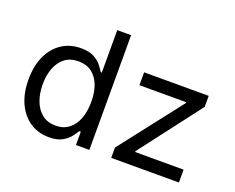

<svg xmlns="http://www.w3.org/2000/svg" viewBox="-117 -931 1399 1144"><g transform="rotate(20 582.5 -358.5)"><path d="M281.7 11.7Q213.9 11.7 161.6 -22.9Q109.4 -57.6 80.1 -121.1Q50.8 -184.6 50.8 -271.5Q50.8 -357.9 80.3 -421.1Q109.9 -484.4 162.1 -518.6Q214.4 -552.7 282.2 -552.7Q335.4 -552.7 366.7 -535.2Q397.9 -517.6 414.8 -495.4Q431.6 -473.1 440.4 -458.5H447.3V-727.5H535.2V0H450.2V-84.5H440.4Q431.6 -69.3 414.3 -46.6Q397 -23.9 365.5 -6.1Q334 11.7 281.7 11.7ZM294.9 -66.9Q344.7 -66.9 378.9 -93Q413.1 -119.1 430.7 -165.5Q448.2 -211.9 448.2 -272.5Q448.2 -333 430.9 -378.2Q413.6 -423.3 379.4 -448.7Q345.2 -474.1 294.9 -474.1Q243.2 -474.1 208.7 -447.3Q174.3 -420.4 157.2 -374.8Q140.1 -329.1 140.1 -272.5Q140.1 -215.3 157.5 -168.7Q174.8 -122.1 209.5 -94.5Q244.1 -66.9 294.9 -66.9ZM673.8 0V-65.4L980 -459V-464.4H683.6V-545.9H1093.3V-476.1L795.9 -86.9V-81.5H1103V0Z"/></g></svg>

Font: Atlassian Sans
Style: Regular
Weight: 400
Designer: Rasmus Andersson
Foundry: Modifications by Atlassian Pty Ltd, manufactured by rsms
Version: Version 4.001;git-9221beed3